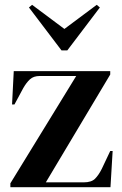

<svg xmlns="http://www.w3.org/2000/svg" viewBox="-20 -776 505 796"><path d="M23 0V-16L296 -461H145Q119 -461 104 -447Q89 -433 76 -410L40 -343H30L37 -481H437V-467L170 -20H327Q359 -20 374 -35Q389 -50 402 -76L437 -150H447L438 0ZM235 -567 100 -745 113 -756 247 -656 381 -756 394 -745 259 -567Z"/></svg>

Font: DM Serif Display
Style: Regular
Weight: 400
Designer: Colophon Foundry, Frank Grießhammer
Foundry: Colophon Foundry
Version: Version 5.200; ttfautohint (v1.8.3)